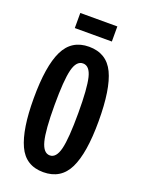

<svg xmlns="http://www.w3.org/2000/svg" viewBox="-130 -717 585 789"><g transform="rotate(20 162.5 -322.5)"><path d="M161 11Q84 11 52.5 -57.5Q21 -126 21 -261Q21 -402 54 -470Q87 -538 163 -538Q240 -538 272 -471Q304 -404 304 -263Q304 -124 271 -56.5Q238 11 161 11ZM163 -63Q191 -63 202.5 -109Q214 -155 214 -267Q214 -374 203 -419.5Q192 -465 163 -465Q134 -465 122.5 -419Q111 -373 111 -264Q111 -154 123 -108.5Q135 -63 163 -63ZM81 -590V-656H243V-590Z"/></g></svg>

Font: Bricolage Grotesque 96pt Condensed
Style: Regular
Weight: 400
Width: 3
Designer: Mathieu Triay
Foundry: Atelier Triay
Version: Version 1.001; ttfautohint (v1.8.4.7-5d5b);gftools[0.9.33.de